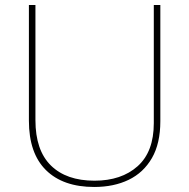

<svg xmlns="http://www.w3.org/2000/svg" viewBox="-20 -734 752 764"><path d="M618 -252Q618 -163 584.5 -105Q551 -47 492 -18.5Q433 10 355 10Q231 10 163 -57Q95 -124 95 -254V-714H121V-256Q121 -136 182.5 -75.5Q244 -15 356 -15Q463 -15 527.5 -72.5Q592 -130 592 -244V-714H618Z"/></svg>

Font: Noto Sans Thin
Style: Regular
Weight: 100
Designer: Monotype Design Team
Foundry: Monotype Imaging Inc.
Version: Version 2.007